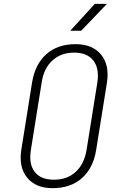

<svg xmlns="http://www.w3.org/2000/svg" viewBox="-20 -970 640 1000"><path d="M254 10Q166 10 121.5 -44.5Q77 -99 91 -190L147 -540Q162 -635 221 -687.5Q280 -740 373 -740Q462 -740 506.5 -685.5Q551 -631 537 -540L481 -190Q466 -95 407 -42.5Q348 10 254 10ZM261 -34Q330 -34 374.5 -75Q419 -116 431 -190L487 -540Q498 -614 466 -655Q434 -696 366 -696Q298 -696 253 -655Q208 -614 197 -540L141 -190Q129 -116 160.5 -75Q192 -34 261 -34ZM346 -810 474 -950H537L403 -810Z"/></svg>

Font: JetBrains Mono NL Thin
Style: Italic
Weight: 100
Italic angle: -9°
Monospace: yes
Designer: Philipp Nurullin, Konstantin Bulenkov
Foundry: JetBrains
Version: Version 2.305; ttfautohint (v1.8.4.7-5d5b)